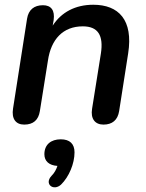

<svg xmlns="http://www.w3.org/2000/svg" viewBox="-20 -518 617 809"><path d="M82 7C120 7 142 -12 148 -50L182 -263C195 -352 245 -407 329 -407C393 -407 417 -369 405 -292L368 -60C361 -18 380 7 416 7C453 7 476 -12 482 -50L520 -293C542 -434 480 -498 373 -498C297 -498 238 -466 202 -410L206 -433C212 -475 195 -496 161 -496C124 -496 100 -477 94 -439L35 -61C28 -18 46 7 82 7ZM237 260C271 227 294 171 294 124C294 88 274 69 236 69C195 69 167 91 167 132C167 161 187 179 222 181C217 196 210 210 197 223C165 257 205 289 237 260Z"/></svg>

Font: SN Pro Semibold
Style: Italic
Weight: 600
Italic angle: -9°
Designer: Tobias Whetton
Foundry: Supernotes
Version: Version 1.001;Glyphs 3.2 (3249)